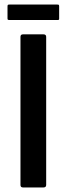

<svg xmlns="http://www.w3.org/2000/svg" viewBox="-20 -824 292 844"><path d="M183 -11Q183 0 171 0H81Q70 0 70 -11V-662Q70 -673 81 -673H171Q183 -673 183 -662ZM240 -741Q240 -738 238.5 -737Q237 -736 230 -736H22Q16 -736 14.5 -737.5Q13 -739 13 -743V-795Q13 -801 14.5 -802.5Q16 -804 22 -804H231Q237 -804 238.5 -802.5Q240 -801 240 -796Z"/></svg>

Font: Glory SemiBold
Style: Regular
Weight: 600
Designer: Robert Leuschke
Foundry: Robert Leuschke
Version: Version 1.011